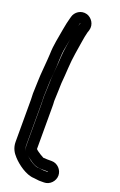

<svg xmlns="http://www.w3.org/2000/svg" viewBox="-152 -715 536 860"><g transform="rotate(20 115.5 -285.0)"><path d="M72 14C75 16 80 20 81 21C113 44 120 51 161 51H181L182 52L181 53H162L137 50H134C127 50 114 46 94 32C86 26 78 19 72 14ZM91 -622 87 -611C82 -595 78 -577 75 -553C69 -515 63 -485 61 -450C59 -401 52 -358 52 -309L50 -257C50 -246 51 -235 51 -226V-25C51 -16 54 -6 59 1C54 -6 50 -16 50 -25V-226C50 -235 50 -244 49 -254L51 -314C51 -325 52 -343 55 -371C60 -422 56 -455 65 -498C71 -527 81 -587 87 -612L90 -623H91ZM232 52C232 25 209 1 182 1H161C154 1 149 0 141 0C140 0 110 -17 101 -27V-226C101 -236 101 -243 100 -256L102 -309C103 -323 102 -333 103 -342C108 -391 108 -440 116 -487C121 -514 128 -571 135 -595L139 -607C148 -638 127 -664 105 -671C74 -680 48 -659 42 -636L39 -625C35 -611 31 -593 27 -570C20 -526 11 -492 10 -446C9 -417 1 -342 1 -314L-1 -255C-1 -245 0 -235 0 -226V-25C0 4 12 24 28 41C50 65 94 99 133 100L158 103H161H182C209 103 232 79 232 52Z"/></g></svg>

Font: AppleStorm
Style: CBo
Weight: 400
Foundry: Cannot Into Space Fonts
Version: Version 1.01